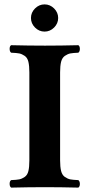

<svg xmlns="http://www.w3.org/2000/svg" viewBox="-20 -853 407 875"><path d="M139.6 -727.5Q121.1 -746.1 121.1 -771Q121.1 -795.9 139.6 -814.5Q158.2 -833 183.1 -833Q208 -833 226.6 -814.5Q245.1 -795.9 245.1 -771Q245.1 -746.1 226.6 -727.5Q208 -709 183.1 -709Q158.2 -709 139.6 -727.5ZM113.8 -522.9Q113.8 -552.7 109.4 -571.3Q105 -589.8 92.5 -598.4Q80.1 -606.9 68.1 -609.4Q56.2 -611.8 30.8 -612.8Q23.9 -617.7 23.9 -630.4Q23.9 -643.1 30.8 -647Q110.8 -645 185.1 -645Q256.8 -645 336.9 -647Q343.8 -643.1 344 -630.6Q344.2 -618.2 336.9 -612.8Q312 -611.8 300 -609.4Q288.1 -606.9 275.6 -598.4Q263.2 -589.8 258.5 -571.5Q253.9 -553.2 253.9 -522.9V-122.1Q253.9 -92.3 258.5 -73.7Q263.2 -55.2 275.6 -46.6Q288.1 -38.1 300 -35.6Q312 -33.2 336.9 -32.2Q343.8 -27.3 344 -15.1Q344.2 -2.9 336.9 2Q256.8 0 185.1 0Q110.8 0 30.8 2Q23.9 -2.9 23.9 -15.4Q23.9 -27.8 30.8 -32.2Q55.7 -33.2 67.9 -35.6Q80.1 -38.1 92.5 -46.6Q105 -55.2 109.4 -73.5Q113.8 -91.8 113.8 -122.1Z"/></svg>

Font: Linux Libertine
Style: Bold
Weight: 700
Designer: Philipp H. Poll
Foundry: Philipp H. Poll
Version: Version 5.0.3